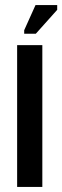

<svg xmlns="http://www.w3.org/2000/svg" viewBox="-20 -742 247 762"><path d="M48 0V-563H148V0ZM122 -608H76V-622L121 -722H207V-703Z"/></svg>

Font: Darker Grotesque
Style: Bold
Weight: 700
Designer: Gabriel Lam
Foundry: TypeRant
Version: Version 1.000;gftools[0.9.28]